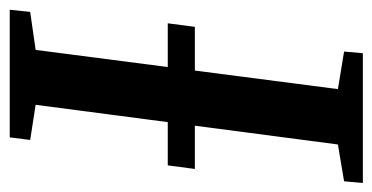

<svg xmlns="http://www.w3.org/2000/svg" viewBox="-210 -574 783 404"><g transform="rotate(-90 182.0 -371.5)"><path d="M-0.5 0 3 -39.5 80.5 -52.5 164 -688.5 90 -700 95.5 -743H364L359.5 -700L279.5 -688.5L197 -52.5L276 -39.5L272.5 0ZM29 -353.5 36.5 -410.5H335.5L328 -353.5Z"/></g></svg>

Font: Merriweather 28pt Medium
Style: Italic
Weight: 500
Italic angle: -7.8°
Version: Version 2.101